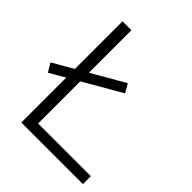

<svg xmlns="http://www.w3.org/2000/svg" viewBox="-212 -826 946 946"><g transform="rotate(45 261.5 -352.5)"><path d="M0 0ZM93 0V-705H155V-55H522V0ZM12 -266 -15 -311 327 -508 353 -463Z"/></g></svg>

Font: Winston Light
Style: Regular
Weight: 300
Designer: Original fonts by Vernon Adams / Changes by Cristiano Sobral
Foundry: Original fonts by Vernon Adams / Changes by Cristiano Sobral
Version: Version 2.503;July 17, 2020;FontCreator 13.0.0.2655 64-bit